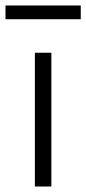

<svg xmlns="http://www.w3.org/2000/svg" viewBox="-32 -679 314 699"><path d="M155 0H95V-487H155ZM262 -659V-609H-12V-659Z"/></svg>

Font: Inria Sans Light
Style: Regular
Weight: 300
Designer: Black Foundry Team
Foundry: Black Foundry
Version: Version 1.2; ttfautohint (v1.8.3)